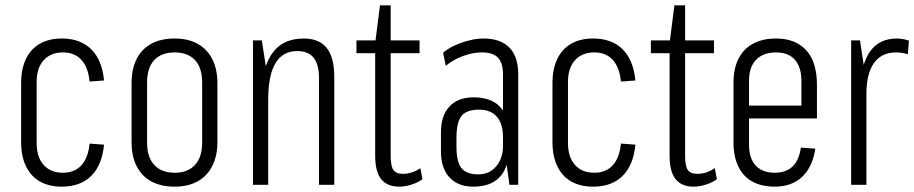

<svg xmlns="http://www.w3.org/2000/svg" viewBox="-20 -691 3419 718"><path d="M211 7Q163 7 129 -12.5Q95 -32 77 -69.5Q59 -107 59 -160V-380Q59 -433 77 -470.5Q95 -508 129 -527.5Q163 -547 211 -547Q281 -547 321.5 -506.5Q362 -466 369 -390L315 -386Q310 -439 284.5 -467Q259 -495 215 -495Q170 -495 143.5 -466Q117 -437 117 -384V-156Q117 -104 143 -74.5Q169 -45 215 -45Q259 -45 284.5 -73Q310 -101 315 -154L369 -150Q362 -74 321.5 -33.5Q281 7 211 7Z M633 7Q582 7 546 -12.5Q510 -32 491 -69.5Q472 -107 472 -160V-380Q472 -433 491 -470.5Q510 -508 546 -527.5Q582 -547 633 -547Q683 -547 718.5 -527.5Q754 -508 773.5 -470.5Q793 -433 793 -380V-160Q793 -107 773.5 -69.5Q754 -32 718.5 -12.5Q683 7 633 7ZM633 -45Q682 -45 709 -74Q736 -103 736 -158V-382Q736 -438 709 -466.5Q682 -495 633 -495Q584 -495 557 -466.5Q530 -438 530 -382V-158Q530 -103 557 -74Q584 -45 633 -45Z M1173 -398Q1173 -450 1153 -475Q1133 -500 1092 -500Q1037 -500 1010 -454.5Q983 -409 983 -319L956 -251V-311Q956 -429 995.5 -488Q1035 -547 1116 -547Q1173 -547 1201.5 -512Q1230 -477 1230 -404V0H1173ZM926 -540H959L983 -386V0H926Z M1473 7Q1428 7 1405.5 -21Q1383 -49 1383 -109V-530L1401 -671H1441V-109Q1441 -70 1451 -55.5Q1461 -41 1487 -41Q1505 -41 1521 -46.5Q1537 -52 1552 -62L1560 -21Q1548 -12 1533.5 -6Q1519 0 1503.5 3.5Q1488 7 1473 7ZM1313 -540H1549V-492H1313Z M1861 -175V-413Q1861 -456 1842 -475.5Q1823 -495 1782 -495Q1748 -495 1711.5 -481.5Q1675 -468 1647 -445L1637 -494Q1656 -510 1681.5 -521.5Q1707 -533 1735 -540Q1763 -547 1788 -547Q1852 -547 1885 -513Q1918 -479 1918 -413V0H1885ZM1750 7Q1693 7 1661 -27.5Q1629 -62 1629 -124V-196Q1629 -259 1661 -293Q1693 -327 1751 -327Q1814 -327 1847.5 -294Q1881 -261 1881 -198V-125Q1881 -61 1847 -27Q1813 7 1750 7ZM1769 -39Q1810 -39 1835.5 -69Q1861 -99 1861 -145V-178Q1861 -228 1838 -254.5Q1815 -281 1771 -281Q1725 -281 1706 -257.5Q1687 -234 1687 -176V-143Q1687 -86 1705.5 -62.5Q1724 -39 1769 -39Z M2198 7Q2150 7 2116 -12.5Q2082 -32 2064 -69.5Q2046 -107 2046 -160V-380Q2046 -433 2064 -470.5Q2082 -508 2116 -527.5Q2150 -547 2198 -547Q2268 -547 2308.5 -506.5Q2349 -466 2356 -390L2302 -386Q2297 -439 2271.5 -467Q2246 -495 2202 -495Q2157 -495 2130.5 -466Q2104 -437 2104 -384V-156Q2104 -104 2130 -74.5Q2156 -45 2202 -45Q2246 -45 2271.5 -73Q2297 -101 2302 -154L2356 -150Q2349 -74 2308.5 -33.5Q2268 7 2198 7Z M2574 7Q2529 7 2506.5 -21Q2484 -49 2484 -109V-530L2502 -671H2542V-109Q2542 -70 2552 -55.5Q2562 -41 2588 -41Q2606 -41 2622 -46.5Q2638 -52 2653 -62L2661 -21Q2649 -12 2634.5 -6Q2620 0 2604.5 3.5Q2589 7 2574 7ZM2414 -540H2650V-492H2414Z M2877 7Q2828 7 2793.5 -12Q2759 -31 2741 -68.5Q2723 -106 2723 -158V-382Q2723 -435 2742 -472Q2761 -509 2796.5 -528Q2832 -547 2882 -547Q2955 -547 2995 -503Q3035 -459 3035 -374V-248H2770V-296H2987L2977 -262V-387Q2977 -440 2952.5 -467.5Q2928 -495 2882 -495Q2834 -495 2807.5 -467.5Q2781 -440 2781 -389V-150Q2781 -99 2806 -72Q2831 -45 2877 -45Q2919 -45 2943.5 -68Q2968 -91 2975 -139L3029 -135Q3018 -65 2979 -29Q2940 7 2877 7Z M3163 -540H3196L3220 -382V0H3163ZM3198 -352Q3198 -447 3232.5 -497Q3267 -547 3334 -547Q3344 -547 3356 -545Q3368 -543 3379 -539L3375 -488Q3354 -495 3331 -495Q3277 -495 3248.5 -455.5Q3220 -416 3220 -339Z"/></svg>

Font: Pathway Extreme Condensed Thin
Style: Regular
Weight: 250
Width: 3
Version: Version 1.001;gftools[0.9.26]